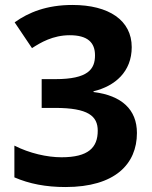

<svg xmlns="http://www.w3.org/2000/svg" viewBox="-20 -744 612 774"><path d="M511 -554C511 -662 419 -724 272 -724C168 -724 95 -694 39 -654L109 -550C143 -572 193 -602 261 -602C334 -602 363 -572 363 -521C363 -465 335 -425 203 -425H148V-309H202C336 -309 374 -276 374 -217C374 -149 336 -110 228 -110C170 -110 99 -126 38 -157V-29C98 -3 165 10 244 10C444 10 532 -83 532 -208C532 -302 471 -359 357 -373V-376C444 -397 511 -455 511 -554Z"/></svg>

Font: Noto Traditional Nushu
Style: Bold
Weight: 700
Designer: LIU Zhao
Foundry: LiuZhao Studio
Version: Version 2.003